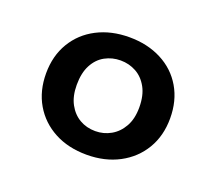

<svg xmlns="http://www.w3.org/2000/svg" viewBox="-73 -809 627 557"><g transform="rotate(20 240.5 -530.5)"><path d="M240 -349Q183 -349 140 -372Q97 -395 73 -436Q49 -477 49 -531Q49 -585 73.5 -626Q98 -667 141.5 -689.5Q185 -712 241 -712Q297 -712 340.5 -689.5Q384 -667 408 -626Q432 -585 432 -531Q432 -477 407.5 -436Q383 -395 339.5 -372Q296 -349 240 -349ZM240 -422Q266 -422 288 -434.5Q310 -447 323.5 -471Q337 -495 337 -530Q337 -567 323.5 -591.5Q310 -616 288 -628Q266 -640 240 -640Q214 -640 192 -628Q170 -616 157 -591.5Q144 -567 144 -530Q144 -495 157 -471Q170 -447 191.5 -434.5Q213 -422 240 -422Z"/></g></svg>

Font: DM Sans 24pt SemiBold
Style: Regular
Weight: 600
Designer: Colophon Foundry, Jonny Pinhorn
Foundry: Colophon Foundry
Version: Version 4.004;gftools[0.9.30]